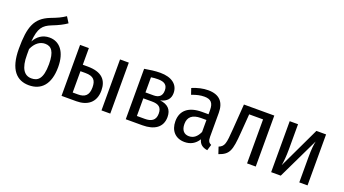

<svg xmlns="http://www.w3.org/2000/svg" viewBox="-61 -1402 3608 2014"><g transform="rotate(20 1743.5 -395.5)"><path d="M328 -532C249 -532 194 -489 161 -427C173 -582 214 -623 303 -659C377 -688 423 -712 463 -740L422 -805C373 -772 337 -756 261 -727C105 -664 64 -557 64 -313C64 -77 158 13 293 13C429 13 518 -77 518 -271C518 -441 441 -532 328 -532ZM293 -64C213 -64 165 -130 166 -281V-345C198 -418 249 -455 307 -455C376 -455 417 -408 417 -267C417 -99 362 -64 293 -64Z M806 -383H752V-569H654V0H819C937 0 1028 -58 1028 -194C1028 -310 967 -383 806 -383ZM1100 -569V0H1198V-569ZM812 -73H752V-311H808C900 -311 929 -272 929 -194C929 -104 886 -73 812 -73Z M1642 -309C1716 -326 1749 -367 1749 -429C1749 -524 1674 -582 1546 -582C1488 -582 1428 -573 1371 -563V0H1557C1687 0 1775 -54 1775 -171C1775 -254 1730 -299 1642 -309ZM1546 -510C1619 -510 1653 -484 1653 -423C1653 -359 1615 -335 1560 -335H1469V-504C1495 -508 1517 -510 1546 -510ZM1557 -72H1469V-269H1565C1637 -269 1676 -246 1676 -173C1676 -95 1625 -72 1557 -72Z M2265 -130V-397C2265 -515 2208 -582 2081 -582C2023 -582 1964 -568 1904 -543L1927 -475C1978 -495 2022 -505 2066 -505C2138 -505 2169 -473 2169 -393V-346H2096C1949 -346 1867 -280 1867 -159C1867 -55 1928 14 2031 14C2094 14 2148 -13 2184 -72C2198 -17 2232 4 2285 13L2305 -53C2279 -65 2265 -81 2265 -130ZM2053 -59C1999 -59 1966 -95 1966 -164C1966 -243 2014 -282 2108 -282H2169V-148C2142 -90 2106 -59 2053 -59Z M2483 -569 2463 -289C2451 -120 2445 -89 2384 -63L2409 12C2520 -27 2539 -72 2554 -281L2570 -491H2725V0H2822V-569Z M3400 -569H3292L3073 -107C3080 -144 3087 -208 3087 -292V-569H2994V0H3101L3323 -462C3315 -430 3308 -368 3308 -283V0H3400Z"/></g></svg>

Font: Glow Sans SC Condensed Medium
Style: Regular
Weight: 600
Width: 3
Designer: Ryoko NISHIZUKA (kana, bopomofo & ideographs); Paul D. Hunt (Latin, Greek & Cyrillic); Sandoll Communications, Soo-young
Version: Version 0.93